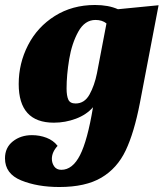

<svg xmlns="http://www.w3.org/2000/svg" viewBox="-51 -550 656 770"><path d="M187 200Q99 200 34 173.5Q-31 147 -31 85Q-31 42 0.5 17Q32 -8 77 -8Q108 -8 135.5 2.5Q163 13 180 35Q157 60 157 87Q157 104 166.5 117.5Q176 131 195 131Q240 131 270 72Q300 13 322 -120Q296 -90 253.5 -74Q211 -58 165 -58Q24 -58 24 -213Q24 -296 61.5 -369Q99 -442 169 -486Q239 -530 330 -530Q384 -530 422 -513L585 -529L510 -137Q487 -18 453 53.5Q419 125 355.5 162.5Q292 200 187 200ZM332 -470Q289 -470 263 -423Q237 -376 226.5 -312.5Q216 -249 216 -195Q216 -166 223 -150.5Q230 -135 252 -135Q288 -135 308 -171Q328 -207 338 -257L376 -456Q359 -470 332 -470Z"/></svg>

Font: Sansita ExtraBold Italic
Style: Regular
Weight: 800
Italic angle: -11°
Designer: Pablo Cosgaya
Foundry: Omnibus-Type
Version: Version 1.006